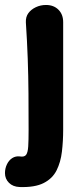

<svg xmlns="http://www.w3.org/2000/svg" viewBox="-60 -536 319 772"><path d="M19 216Q-8 215 -24 199Q-40 183 -40 160Q-40 141 -32 124.5Q-24 108 -10.5 99.5Q3 91 20 93Q38 96 45 86.5Q52 77 53.5 52.5Q55 28 55 -14Q55 -89 54.5 -159.5Q54 -230 51.5 -300.5Q49 -371 44 -446Q43 -468 54 -483Q65 -498 84 -507Q103 -516 125 -516Q156 -516 175 -497Q194 -478 194 -447Q194 -372 194 -301.5Q194 -231 194 -160Q194 -89 194 -14Q194 31 189 73.5Q184 116 167.5 149Q151 182 115.5 200Q80 218 19 216Z"/></svg>

Font: Winky Sans SemiBold
Style: Regular
Weight: 600
Designer: Simon Atzbach
Foundry: typofactur
Version: Version 1.205